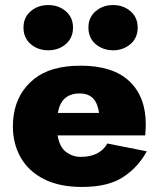

<svg xmlns="http://www.w3.org/2000/svg" viewBox="-20 -730 633 760"><path d="M330 -621Q330 -661 358.5 -685.5Q387 -710 428 -710Q468 -710 496.5 -685.5Q525 -661 525 -621Q525 -580 496.5 -555.5Q468 -531 428 -531Q387 -531 358.5 -555.5Q330 -580 330 -621ZM73 -621Q73 -661 101.5 -685.5Q130 -710 171 -710Q212 -710 240.5 -685.5Q269 -661 269 -621Q269 -580 240.5 -555.5Q212 -531 171 -531Q130 -531 101.5 -555.5Q73 -580 73 -621ZM561 -131Q526 -67 466.5 -28.5Q407 10 305 10Q215 10 154 -21Q93 -52 62 -106.5Q31 -161 31 -230Q31 -243 32 -255Q33 -267 35 -279Q49 -364 114.5 -417Q180 -470 299 -470Q427 -470 492 -408.5Q557 -347 557 -238Q557 -232 556.5 -220Q556 -208 555 -194H208Q216 -147 242 -128Q268 -109 299 -109Q375 -109 405 -162ZM295 -360Q222 -360 209 -283H372Q367 -321 348.5 -340.5Q330 -360 295 -360Z"/></svg>

Font: Jost* Heavy
Style: Regular
Weight: 800
Version: Version 3.7